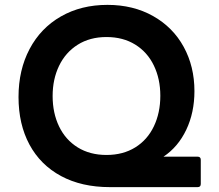

<svg xmlns="http://www.w3.org/2000/svg" viewBox="-20 -768 900 788"><path d="M431 0Q315 0 230.5 -45.5Q146 -91 101 -174.5Q56 -258 56 -370Q56 -481 101.5 -567Q147 -653 230 -700.5Q313 -748 421 -748Q527 -748 608.5 -702Q690 -656 734 -575.5Q778 -495 778 -394Q778 -306 744.5 -235.5Q711 -165 651 -125H791Q804 -125 804 -112V-13Q804 0 791 0ZM638 -375Q638 -444 611.5 -499Q585 -554 535 -585Q485 -616 417 -616Q349 -616 299 -584.5Q249 -553 222.5 -498Q196 -443 196 -374Q196 -304 222.5 -249Q249 -194 299 -163Q349 -132 417 -132Q485 -132 535 -163Q585 -194 611.5 -249.5Q638 -305 638 -375Z"/></svg>

Font: LINE Seed Sans KR Bold
Style: Regular
Weight: 700
Designer: LINE BX Design & Sandoll Inc & Dalton Maag Ltd
Foundry: Sandoll Inc.
Version: Version 1.000